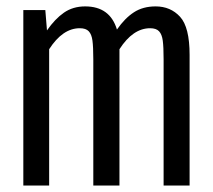

<svg xmlns="http://www.w3.org/2000/svg" viewBox="-20 -571 655 591"><path d="M563.6 -402.1V0H483.6V-388.2Q483.6 -426.7 481 -445.9Q478.5 -465.1 469.7 -474.6Q461 -484.1 442.1 -484.1Q389.2 -484.1 347.7 -419.5V0H267.2V-388.2Q267.2 -426.7 264.6 -445.9Q262.1 -465.1 253.3 -474.6Q244.6 -484.1 225.6 -484.1Q172.8 -484.1 131.3 -419.5V0H51.8V-540H119.5L124.6 -477.4Q149.2 -512.8 176.9 -532.1Q204.6 -551.3 242.1 -551.3Q318.5 -551.3 340 -480Q364.1 -514.9 392.1 -533.1Q420 -551.3 459 -551.3Q505.1 -551.3 534.4 -519.2Q563.6 -487.2 563.6 -402.1Z"/></svg>

Font: Fira Code
Style: Regular
Weight: 400
Designer: Carrois Corporate, Edenspiekermann AG, Nikita Prokopov
Foundry: Carrois Corporate, Edenspiekermann AG, Nikita Prokopov
Version: Version 5.002